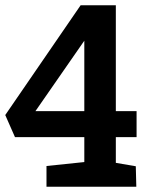

<svg xmlns="http://www.w3.org/2000/svg" viewBox="-23 -711 577 731"><path d="M154 0V-79L298 -94V-189H34L-3 -273L284 -691H418V-288H497V-189H418V-91L494 -78L496 0ZM112 -288H298V-556Z"/></svg>

Font: Kreon SemiBold
Style: Regular
Weight: 600
Designer: Julia Petretta
Foundry: Julia Petretta and Eli Heuer
Version: Version 2.002